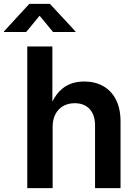

<svg xmlns="http://www.w3.org/2000/svg" viewBox="-76 -966 703 986"><path d="M194.3 -313.5V0H64V-727.5H192.9V-405.3H177.2Q200.2 -475.1 244.6 -511.2Q289.1 -547.4 356.4 -547.4Q412.6 -547.4 454.6 -523.4Q496.6 -499.5 519.8 -453.6Q543 -407.7 543 -342.3V0H412.1V-321.3Q412.1 -375.5 384.5 -405.8Q356.9 -436 307.6 -436Q274.9 -436 249.3 -421.9Q223.6 -407.7 209 -380.4Q194.3 -353 194.3 -313.5ZM58.6 -801.8H-55.7V-804.7L74.7 -946.3H180.2L311.5 -804.7V-801.8H196.3L127.4 -885.3Z"/></svg>

Font: V-Inter
Style: SemiBold-600
Weight: 600
Designer: Rasmus Andersson
Foundry: rsms
Version: Version 4.000;git-4146feb